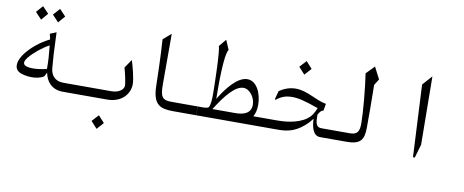

<svg xmlns="http://www.w3.org/2000/svg" viewBox="-92 -1328 5085 2104"><g transform="rotate(10 2450.0 -276.5)"><path d="M499 -816 430 -889 363 -814 433 -740ZM310 -814 241 -886 175 -811 245 -737ZM604 -98C504 -98 465 -164 458 -234C446 -371 446 -384 436 -630L366 -601L380 -540C342 -522 252 -474 167 -385C79 -292 69 -233 69 -202C69 -164 87 -138 120 -122C173 -98 306 -78 387 -131L411 -176C429 -81 491 0 617 0H700V-98ZM247 -195C143 -195 116 -232 171 -300C222 -363 318 -441 387 -475C399 -349 402 -310 402 -215C342 -202 296 -195 247 -195Z M700 0H1109C1276 0 1357 -111 1357 -213C1357 -282 1319 -417 1301 -474L1236 -379C1257 -307 1276 -211 1276 -186C1277 -140 1222 -98 1139 -98H700ZM1051 336 1119 260 1051 185 982 260Z M1845 0H2100V-98H1806C1705 -98 1682 -132 1682 -271V-833L1593 -756C1609 -512 1608 -409 1614 -225C1622 -29 1703 0 1845 0Z M2719 -98C2739 -131 2750 -174 2750 -230C2750 -354 2691 -487 2586 -487C2476 -487 2364 -344 2286 -215C2284 -388 2283 -702 2326 -767L2281 -872L2213 -790C2234 -740 2241 -376 2242 -289C2244 -199 2239 -148 2223 -112C2209 -101 2187 -98 2161 -98H2160H2101V0H2154H2451H2800V-98ZM2517 -98H2264C2368 -264 2469 -386 2560 -386C2631 -386 2692 -299 2692 -222C2692 -128 2618 -98 2517 -98Z M3258 -720 3190 -795 3121 -720 3190 -644ZM3478 -98C3416 -98 3408 -141 3408 -238C3428 -270 3440 -290 3465 -291L3479 -370C3365 -388 3258 -477 3126 -477C3063 -477 3002 -457 2944 -417L2919 -323L2927 -317C2982 -361 3030 -380 3103 -380C3165 -380 3237 -366 3398 -308C3372 -247 3353 -213 3310 -181C3204 -102 3041 -98 2985 -98H2800V0H2994C3083 0 3181 -3 3294 -100C3330 -131 3355 -160 3374 -186C3376 -118 3392 0 3478 0H3500V-98Z M3500 0H3773C3930 0 3966 -56 3966 -195V-397C3966 -549 3963 -608 3963 -666L4006 -734L3938 -866L3849 -775C3874 -614 3898 -341 3898 -229C3898 -140 3880 -98 3792 -98H3500Z M4520 40H4540L4584 -110L4576 -869L4480 -762Z"/></g></svg>

Font: Kawkab Mono Light
Style: Bold
Weight: 400
Monospace: yes
Designer: Abdullah Arif
Foundry: Abdullah Arif
Version: Version 1.000;PS 000.500;hotconv 1.0.88;makeotf.lib2.5.64775